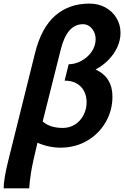

<svg xmlns="http://www.w3.org/2000/svg" viewBox="-30 -803 685 1060"><path d="M14.6 87.9 163.6 -510.7Q198.2 -649.9 274.7 -716.6Q351.1 -783.2 463.4 -783.2Q513.2 -783.2 552.5 -761.5Q591.8 -739.7 613.5 -702.9Q635.3 -666 635.3 -622.1Q635.3 -580.6 617.2 -541.7Q599.1 -502.9 567.9 -471.4Q536.6 -439.9 497.6 -419.4Q590.8 -376.5 590.8 -269.5Q590.8 -193.4 553.5 -128.7Q516.1 -64 450.7 -25.9Q385.3 12.2 304.2 12.2Q238.8 12.2 176.8 -15.1Q149.4 98.6 141.4 148.7Q133.3 198.7 131.3 236.8H-9.8Q-9.8 187.5 14.6 87.9ZM316.9 -96.7Q354.5 -96.7 384.5 -116Q414.6 -135.3 431.4 -168Q448.2 -200.7 448.2 -238.8Q448.2 -272 434.6 -299.1Q420.9 -326.2 393.6 -342Q366.2 -357.9 326.7 -357.9L349.1 -448.2Q383.8 -448.2 418.7 -466.8Q453.6 -485.4 475.8 -517.3Q498 -549.3 498 -586.9Q498 -607.4 489.3 -626.5Q480.5 -645.5 464.6 -657.5Q448.7 -669.4 427.7 -669.4Q339.8 -669.4 305.2 -528.8L205.6 -132.3Q246.1 -96.7 316.9 -96.7Z"/></svg>

Font: Lesson One
Style: Bold Italic
Weight: 700
Italic angle: -14°
Designer: But Ko, Victor Gaultney, Annie Olsen, Julie Remington, Don Collingsworth, Eric Hays, Becca Hirsbrunner
Version: Version 1.100